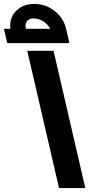

<svg xmlns="http://www.w3.org/2000/svg" viewBox="-153 -959 487 979"><path d="M-14 -700H120L282 0H148ZM201 -739H-116L-133 -812H-100Q-101 -818 -101 -829Q-101 -876 -66.5 -907.5Q-32 -939 22 -939Q79 -939 125 -903.5Q171 -868 184 -812ZM-23 -827Q-23 -822 -21 -812H103Q92 -834 68.5 -849.5Q45 -865 18 -865Q0 -865 -11.5 -855Q-23 -845 -23 -827Z"/></svg>

Font: Cairo
Style: Bold Italic
Weight: 700
Italic angle: -13°
Designer: Mohamed Gaber, Accademia di Belle Arti di Urbino and others
Foundry: Kief Type Foundry, Accademia di Belle Arti di Urbino and others
Version: Version 3.011